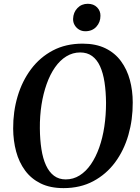

<svg xmlns="http://www.w3.org/2000/svg" viewBox="-20 -983 742 1014"><path d="M315.5 10.5Q245 10.5 194.8 -14.2Q144.5 -39 112.5 -82.5Q80.5 -126 65.2 -182.8Q50 -239.5 49.5 -303.5Q49 -393.5 73 -474.2Q97 -555 144 -617.8Q191 -680.5 259.2 -716.5Q327.5 -752.5 416 -752.5Q486.5 -752.5 537 -727.8Q587.5 -703 619.2 -659.5Q651 -616 666 -560.2Q681 -504.5 681 -442Q681.5 -351.5 658 -270Q634.5 -188.5 587.8 -125.5Q541 -62.5 472.5 -26Q404 10.5 315.5 10.5ZM327 -35.5Q367 -35.5 400.5 -56.5Q434 -77.5 460 -115.2Q486 -153 504 -203.8Q522 -254.5 531 -314.5Q540 -374.5 540 -439.5Q539.5 -499.5 532 -548.5Q524.5 -597.5 508.5 -632.8Q492.5 -668 466.5 -687Q440.5 -706 403.5 -706Q364 -706 330.2 -685.2Q296.5 -664.5 270.5 -627.2Q244.5 -590 226.5 -539.5Q208.5 -489 199.2 -429.8Q190 -370.5 190.5 -305.5Q191 -245 198.8 -195.2Q206.5 -145.5 223 -109.8Q239.5 -74 265.2 -54.8Q291 -35.5 327 -35.5ZM430.5 -818Q412 -818 397.2 -827Q382.5 -836 374 -850.8Q365.5 -865.5 366 -883.5Q367 -917.5 388.8 -940.2Q410.5 -963 443.5 -963Q474.5 -963 492.8 -944.2Q511 -925.5 510.5 -899.5Q510.5 -865.5 488.8 -841.8Q467 -818 430.5 -818Z"/></svg>

Font: Merriweather 60pt SemiBold
Style: Italic
Weight: 600
Italic angle: -7.8°
Version: Version 2.101